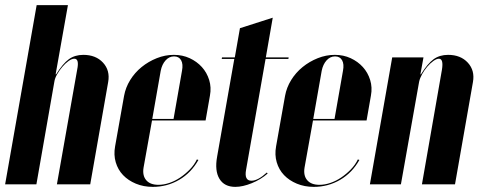

<svg xmlns="http://www.w3.org/2000/svg" viewBox="-43 -719 1888 749"><path d="M176 -429Q202 -471 225.5 -488Q249 -505 282 -505Q331 -505 359 -474.5Q387 -444 379 -399L309 0H179L258 -447Q267 -490 247 -490Q237 -490 224.5 -481Q212 -472 200.5 -458.5Q189 -445 180 -429.5Q171 -414 169 -400L99 0H-23L100 -699H222L174 -429Z M441 -345Q447 -378 465 -407Q483 -436 509.5 -457.5Q536 -479 568.5 -492Q601 -505 635 -505Q669 -505 697 -492Q725 -479 744.5 -457.5Q764 -436 773 -407Q782 -378 776 -346L759 -249H550L517 -65Q512 -34 527.5 -16Q543 2 575 2Q596 2 618 -5.5Q640 -13 660 -26.5Q680 -40 697.5 -58Q715 -76 725 -97L731 -95Q703 -45 656 -17.5Q609 10 553 10Q517 10 487 -2.5Q457 -15 437 -36Q417 -57 408.5 -86Q400 -115 406 -148ZM634 -255 667 -443Q672 -469 663.5 -484Q655 -499 636 -499Q617 -499 603 -483.5Q589 -468 584 -443L551 -255Z M875 10Q832 10 813 -21.5Q794 -53 804 -108L871 -489H822L823 -495H873L893 -609L1021 -650L994 -495H1083L1082 -489H993L917 -57Q909 -14 938 -14Q963 -14 998 -46L1001 -42Q975 -19 939.5 -4.5Q904 10 875 10Z M1069 -345Q1075 -378 1093 -407Q1111 -436 1137.5 -457.5Q1164 -479 1196.5 -492Q1229 -505 1263 -505Q1297 -505 1325 -492Q1353 -479 1372.5 -457.5Q1392 -436 1401 -407Q1410 -378 1404 -346L1387 -249H1178L1145 -65Q1140 -34 1155.5 -16Q1171 2 1203 2Q1224 2 1246 -5.5Q1268 -13 1288 -26.5Q1308 -40 1325.5 -58Q1343 -76 1353 -97L1359 -95Q1331 -45 1284 -17.5Q1237 10 1181 10Q1145 10 1115 -2.5Q1085 -15 1065 -36Q1045 -57 1036.5 -86Q1028 -115 1034 -148ZM1262 -255 1295 -443Q1300 -469 1291.5 -484Q1283 -499 1264 -499Q1245 -499 1231 -483.5Q1217 -468 1212 -443L1179 -255Z M1599 -429Q1625 -471 1648.5 -488Q1672 -505 1705 -505Q1754 -505 1782 -474.5Q1810 -444 1802 -399L1732 0H1603L1681 -447Q1688 -490 1669 -490Q1660 -490 1647.5 -481Q1635 -472 1623.5 -458.5Q1612 -445 1603.5 -429.5Q1595 -414 1592 -400L1521 0H1400L1487 -495H1609L1597 -429Z"/></svg>

Font: Moniqa Black Ita Display
Style: Italic
Weight: 900
Italic angle: -10°
Designer: Rajesh Rajput
Foundry: Rajesh Rajput
Version: Version 1.000